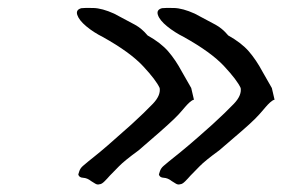

<svg xmlns="http://www.w3.org/2000/svg" viewBox="-20 -468 748 493"><path d="M443 5Q437 7 431.5 3.5Q426 0 421 -3Q411 -11 400.5 -11.5Q390 -12 388 -20Q388 -20 390.5 -28Q393 -36 400 -42Q414 -54 428 -65Q442 -76 464.5 -95Q487 -114 525 -148Q560 -180 580.5 -201.5Q601 -223 598 -242Q589 -262 555.5 -298Q522 -334 452 -373Q428 -385 409 -400.5Q390 -416 385.5 -429.5Q381 -443 396 -447Q404 -448 426.5 -447.5Q449 -447 480 -433Q516 -414 533.5 -404.5Q551 -395 566 -377Q600 -358 619 -336Q638 -314 654 -284L678 -242L685 -212Q680 -211 673.5 -205Q667 -199 662 -193Q657 -187 656 -186Q647 -175 634.5 -162.5Q622 -150 600 -131Q578 -112 543 -82Q506 -55 492.5 -41Q479 -27 469 -17Q463 -10 455.5 -2.5Q448 5 443 5ZM236 5Q230 7 224.5 3.5Q219 0 214 -3Q204 -11 193.5 -11.5Q183 -12 181 -20Q181 -20 183.5 -28Q186 -36 193 -42Q207 -54 221 -65Q235 -76 257 -95Q279 -114 317 -148Q352 -180 372.5 -201.5Q393 -223 390 -242Q381 -262 347.5 -298Q314 -334 244 -373Q220 -385 201.5 -400.5Q183 -416 178.5 -429.5Q174 -443 189 -447Q197 -448 219.5 -447.5Q242 -447 273 -433Q309 -414 326.5 -404.5Q344 -395 359 -377Q393 -358 412 -336Q431 -314 447 -284L471 -242L478 -212Q473 -211 466.5 -205Q460 -199 455 -193Q450 -187 449 -186Q440 -175 427 -162.5Q414 -150 392.5 -131Q371 -112 336 -82Q299 -55 285.5 -41Q272 -27 262 -17Q256 -10 248.5 -2.5Q241 5 236 5Z"/></svg>

Font: Caveat Medium
Style: Regular
Weight: 500
Designer: Pablo Impallari
Foundry: Pablo Impallari
Version: Version 2.000